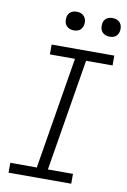

<svg xmlns="http://www.w3.org/2000/svg" viewBox="-101 -996 701 1056"><g transform="rotate(10 250.0 -468.5)"><path d="M374 0H24V-55H172L275 -680H135V-735H485V-680H337L234 -55H374ZM441 -833Q428 -833 417 -837.5Q406 -842 398.5 -851Q391 -860 389 -872.5Q387 -885 389 -898Q390 -906 395 -914.5Q400 -923 407.5 -928Q415 -933 423.5 -935Q432 -937 440 -937Q453 -937 464.5 -932.5Q476 -928 483 -919Q490 -910 492.5 -897.5Q495 -885 492 -872Q491 -864 486 -855.5Q481 -847 474 -842Q467 -837 458 -835Q449 -833 441 -833ZM241 -833Q228 -833 217 -837.5Q206 -842 198.5 -851Q191 -860 189 -872.5Q187 -885 189 -898Q190 -906 195 -914.5Q200 -923 207.5 -928Q215 -933 223.5 -935Q232 -937 240 -937Q253 -937 264.5 -932.5Q276 -928 283 -919Q290 -910 292.5 -897.5Q295 -885 292 -872Q291 -864 286 -855.5Q281 -847 274 -842Q267 -837 258 -835Q249 -833 241 -833Z"/></g></svg>

Font: Iosevka Light Oblique
Style: Regular
Weight: 300
Italic angle: -9°
Monospace: yes
Designer: Belleve Invis
Foundry: Belleve Invis
Version: Version 32.5.0; ttfautohint (v1.8.4)